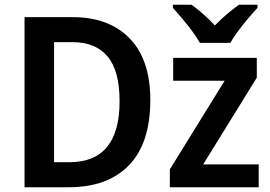

<svg xmlns="http://www.w3.org/2000/svg" viewBox="-20 -786 1134 806"><path d="M611 -366Q611 -185 521.5 -92.5Q432 0 269 0H83V-714H286Q437 -714 524 -625Q611 -536 611 -366ZM482 -361Q482 -489 431.5 -549Q381 -609 285 -609H207V-105H271Q482 -105 482 -361ZM1066 0H693V-75L923 -447H707V-543H1058V-460L833 -96H1066ZM819 -606Q807 -628 787 -655Q767 -682 745 -708Q723 -734 706 -753V-766H784Q807 -750 832.5 -727.5Q858 -705 882 -679Q908 -706 933 -727Q958 -748 983 -766H1061V-753Q1044 -735 1022 -709Q1000 -683 979.5 -655.5Q959 -628 947 -606Z"/></svg>

Font: Noto Sans SemiCondensed SemiBold
Style: Regular
Weight: 600
Width: 4
Designer: Monotype Design Team
Foundry: Monotype Imaging Inc.
Version: Version 2.013; ttfautohint (v1.8.4.7-5d5b)